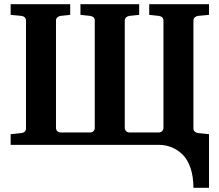

<svg xmlns="http://www.w3.org/2000/svg" viewBox="-20 -691 1046 916"><path d="M977.1 205.1H902.8Q902.8 151.4 888.9 110.6Q875 69.8 851.1 46.4Q827.1 22.9 798.3 11.5Q769.5 0 736.8 0H30.8V-50.8L82 -56.2Q91.8 -57.1 97.9 -62.7Q104 -68.4 104 -78.1V-592.8Q104 -602.5 97.7 -608.4Q91.3 -614.3 82 -615.2L30.8 -620.1V-670.9H314.9V-620.1L269 -615.2Q259.8 -613.8 253.4 -607.9Q247.1 -602.1 247.1 -592.8V-81.1Q247.1 -71.3 253.4 -65.2Q259.8 -59.1 269 -59.1H410.2Q419.4 -59.1 425.8 -65.2Q432.1 -71.3 432.1 -81.1V-592.8Q432.1 -611.8 410.2 -615.2L363.8 -620.1V-670.9H644V-620.1L597.2 -615.2Q587.9 -613.8 581.5 -607.9Q575.2 -602.1 575.2 -592.8V-81.1Q575.2 -71.3 581.8 -65.2Q588.4 -59.1 597.2 -59.1H737.8Q747.1 -59.1 753.4 -65.2Q759.8 -71.3 759.8 -81.1V-592.8Q759.8 -611.8 737.8 -615.2L691.9 -620.1V-670.9H977.1V-620.1L924.8 -615.2Q916 -614.3 909.4 -608.2Q902.8 -602.1 902.8 -592.8V-78.1Q902.8 -68.8 909.4 -63Q916 -57.1 924.8 -56.2L977.1 -50.8Z"/></svg>

Font: Veleka
Style: Bold
Weight: 700
Designer: Stefan Peev, Context Ltd, 2016; SIL International, 1997-2014.
Foundry: Stefan Peev, Context Ltd, 2016
Version: Version 1.000